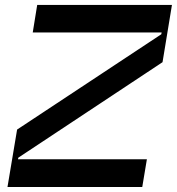

<svg xmlns="http://www.w3.org/2000/svg" viewBox="-20 -747 707 767"><path d="M548.3 0 566.8 -110.8H51.8L53.3 -117.2L629.3 -498.6L666.9 -727.3H128.6L110.8 -617.2H625.7L624.3 -610.1L48.3 -229.4L9.9 0Z"/></svg>

Font: Riot Sans 2.0
Style: Bold Italic
Weight: 600
Italic angle: -9.39999°
Designer: Rasmus Andersson
Foundry: rsms
Version: Version 3.006;hotconv 1.0.109;makeotfexe 2.5.65596